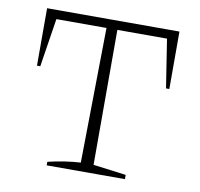

<svg xmlns="http://www.w3.org/2000/svg" viewBox="-74 -723 832 800"><g transform="rotate(10 342.0 -322.5)"><path d="M622 -645V-402H608L576 -607H366V-36L505 -18V0H174V-15Q245 -32 312 -36L320 -607H108L76 -402H62V-645Z"/></g></svg>

Font: Piazzolla SC ExtraLight
Style: Regular
Weight: 200
Designer: Juan Pablo del Peral
Foundry: Huerta Tipografica
Version: Version 1.330